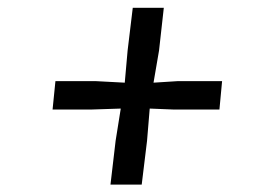

<svg xmlns="http://www.w3.org/2000/svg" viewBox="-20 -572 709 504"><path d="M283.5 -202.5 297 -287 220.5 -284.5H118L125.5 -359H232L307.5 -355L315 -439.5L328.5 -551.5H410L397.5 -439.5L383 -355L446 -359H563L556 -284.5H435L373 -287L366 -202.5L352 -87.5H270Z"/></svg>

Font: Merriweather 24pt Medium
Style: Italic
Weight: 500
Italic angle: -7.8°
Version: Version 2.101